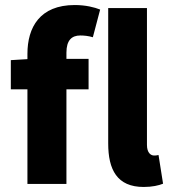

<svg xmlns="http://www.w3.org/2000/svg" viewBox="-20 -731 677 763"><path d="M551 12C585 12 611 6 628 -1L610 -115C602 -113 598 -113 592 -113C580 -113 564 -123 564 -155V-699H410V-161C410 -57 445 12 551 12ZM89 0H244V-376H332V-497H244V-522C244 -571 265 -590 299 -590C316 -590 332 -588 349 -583L378 -693C356 -702 320 -711 277 -711C138 -711 89 -622 89 -517V-496L23 -492V-376H89Z"/></svg>

Font: DAIFUKU Sans
Style: Bold
Weight: 700
Designer: Original font ‘Source Han Sans JP’ : Paul D. Hunt
Foundry: Daifuku
Version: Version 1.000